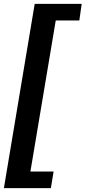

<svg xmlns="http://www.w3.org/2000/svg" viewBox="-24 -798 439 985"><path d="M154 -778H395L383 -693H262L132 82H251L237 167H-4Z"/></svg>

Font: Nebula Sans Bold
Style: Regular
Weight: 700
Italic angle: -9°
Designer: Paul D. Hunt for Adobe (as Source Sans)
Foundry: Nebula Entertainment & Broadcasting LLC
Version: Version 1.010